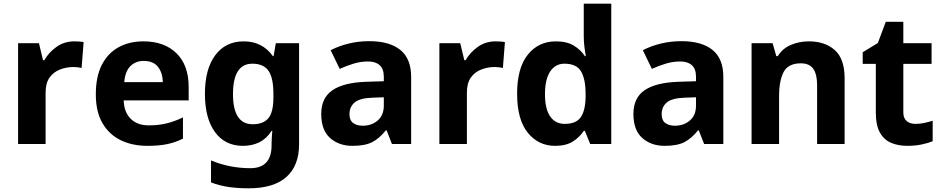

<svg xmlns="http://www.w3.org/2000/svg" viewBox="-20 -780 5104 1040"><path d="M383 -556Q394 -556 409 -555Q424 -554 433 -552L422 -412Q415 -414 401.5 -415.5Q388 -417 378 -417Q340 -417 305 -403.5Q270 -390 248.5 -360Q227 -330 227 -278V0H78V-546H191L213 -454H220Q244 -496 286 -526Q328 -556 383 -556Z M757 -556Q870 -556 936 -491.5Q1002 -427 1002 -308V-236H650Q652 -173 687.5 -137Q723 -101 786 -101Q839 -101 882 -111.5Q925 -122 971 -144V-29Q931 -9 886.5 0.5Q842 10 779 10Q697 10 634 -20.5Q571 -51 535 -113Q499 -175 499 -269Q499 -365 531.5 -428.5Q564 -492 622 -524Q680 -556 757 -556ZM758 -450Q715 -450 686.5 -422Q658 -394 653 -335H862Q861 -385 836 -417.5Q811 -450 758 -450Z M1300 -556Q1401 -556 1458 -476H1462L1474 -546H1600V1Q1600 118 1531 179Q1462 240 1327 240Q1269 240 1219.5 233Q1170 226 1123 208V89Q1224 131 1336 131Q1451 131 1451 7V-4Q1451 -21 1452.5 -39Q1454 -57 1455 -71H1451Q1423 -28 1384 -9Q1345 10 1296 10Q1199 10 1144.5 -64.5Q1090 -139 1090 -272Q1090 -406 1146 -481Q1202 -556 1300 -556ZM1347 -435Q1242 -435 1242 -270Q1242 -107 1349 -107Q1406 -107 1433.5 -139.5Q1461 -172 1461 -253V-271Q1461 -359 1434 -397Q1407 -435 1347 -435Z M1980 -557Q2090 -557 2148.5 -509.5Q2207 -462 2207 -364V0H2103L2074 -74H2070Q2035 -30 1996 -10Q1957 10 1889 10Q1816 10 1768 -32.5Q1720 -75 1720 -163Q1720 -250 1781 -291.5Q1842 -333 1964 -337L2059 -340V-364Q2059 -407 2036.5 -427Q2014 -447 1974 -447Q1934 -447 1896 -435.5Q1858 -424 1820 -407L1771 -508Q1815 -531 1868.5 -544Q1922 -557 1980 -557ZM2001 -251Q1929 -249 1901 -225Q1873 -201 1873 -162Q1873 -128 1893 -113.5Q1913 -99 1945 -99Q1993 -99 2026 -127.5Q2059 -156 2059 -208V-253Z M2665 -556Q2676 -556 2691 -555Q2706 -554 2715 -552L2704 -412Q2697 -414 2683.5 -415.5Q2670 -417 2660 -417Q2622 -417 2587 -403.5Q2552 -390 2530.5 -360Q2509 -330 2509 -278V0H2360V-546H2473L2495 -454H2502Q2526 -496 2568 -526Q2610 -556 2665 -556Z M2987 10Q2896 10 2838.5 -61.5Q2781 -133 2781 -272Q2781 -412 2839 -484Q2897 -556 2991 -556Q3050 -556 3088 -533Q3126 -510 3148 -476H3153Q3150 -492 3146 -522.5Q3142 -553 3142 -585V-760H3291V0H3177L3148 -71H3142Q3120 -37 3083 -13.5Q3046 10 2987 10ZM3039 -109Q3101 -109 3126 -145.5Q3151 -182 3152 -255V-271Q3152 -351 3127.5 -393Q3103 -435 3037 -435Q2988 -435 2960 -392.5Q2932 -350 2932 -270Q2932 -190 2960 -149.5Q2988 -109 3039 -109Z M3671 -557Q3781 -557 3839.5 -509.5Q3898 -462 3898 -364V0H3794L3765 -74H3761Q3726 -30 3687 -10Q3648 10 3580 10Q3507 10 3459 -32.5Q3411 -75 3411 -163Q3411 -250 3472 -291.5Q3533 -333 3655 -337L3750 -340V-364Q3750 -407 3727.5 -427Q3705 -447 3665 -447Q3625 -447 3587 -435.5Q3549 -424 3511 -407L3462 -508Q3506 -531 3559.5 -544Q3613 -557 3671 -557ZM3692 -251Q3620 -249 3592 -225Q3564 -201 3564 -162Q3564 -128 3584 -113.5Q3604 -99 3636 -99Q3684 -99 3717 -127.5Q3750 -156 3750 -208V-253Z M4361 -556Q4449 -556 4502 -508.5Q4555 -461 4555 -356V0H4406V-319Q4406 -378 4385 -407.5Q4364 -437 4318 -437Q4250 -437 4225 -390.5Q4200 -344 4200 -257V0H4051V-546H4165L4185 -476H4193Q4219 -518 4264.5 -537Q4310 -556 4361 -556Z M4938 -109Q4963 -109 4986 -114Q5009 -119 5032 -126V-15Q5008 -5 4972.5 2.5Q4937 10 4895 10Q4846 10 4807.5 -6Q4769 -22 4746.5 -61.5Q4724 -101 4724 -171V-434H4653V-497L4735 -547L4778 -662H4873V-546H5026V-434H4873V-171Q4873 -140 4891 -124.5Q4909 -109 4938 -109Z"/></svg>

Font: Noto Sans Ethiopic
Style: Bold
Weight: 700
Designer: Monotype Design Team
Foundry: Monotype Imaging Inc.
Version: Version 2.102; ttfautohint (v1.8.4.7-5d5b)